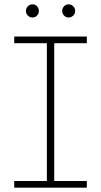

<svg xmlns="http://www.w3.org/2000/svg" viewBox="-20 -869 468 889"><path d="M231 -669V-31H382V0H46V-31H197V-669H46V-700H382V-669ZM100 -818Q100 -831 109 -840Q118 -849 130 -849Q143 -849 151.5 -840Q160 -831 160 -818Q160 -806 151.5 -797Q143 -788 130 -788Q118 -788 109 -797Q100 -806 100 -818ZM268 -818Q268 -831 276.5 -840Q285 -849 298 -849Q310 -849 319 -840Q328 -831 328 -818Q328 -806 319 -797Q310 -788 298 -788Q285 -788 276.5 -797Q268 -806 268 -818Z"/></svg>

Font: Montserrat Alternates ExLight
Style: Regular
Weight: 275
Designer: Julieta Ulanovsky
Foundry: Julieta Ulanovsky
Version: Version 7.200